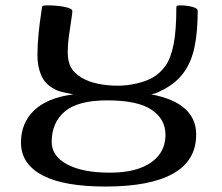

<svg xmlns="http://www.w3.org/2000/svg" viewBox="-20 -671 814 704"><path d="M367.3 13Q292.4 13 234.9 3.1Q177.3 -6.7 137.6 -27.3Q97.8 -47.8 77.3 -78.1Q56.9 -108.4 56.9 -148.6Q56.9 -220.2 105.4 -266.5Q153.8 -312.8 249.2 -325Q233.3 -328 213.7 -332.3Q194 -336.7 182.2 -342.8Q144 -362.8 130.5 -396.1Q117 -429.4 117.3 -469.7Q117.6 -510.4 121.6 -549.3Q125.6 -588.2 129.8 -614.9Q133.9 -641.7 133.9 -643.7Q134.5 -648.5 137.7 -649.9Q140.9 -651.3 156 -651.3Q169.6 -651.3 184.9 -650Q200.3 -648.7 214 -646.3Q227.7 -643.8 236.5 -639.8Q245.4 -635.7 245.4 -630.6Q245.4 -623.4 241.1 -596.8Q236.7 -570.1 232.5 -537.7Q228.3 -505.3 228.3 -480.8Q228.3 -446 239.8 -424.5Q251.3 -403 279.3 -386Q303.2 -371.6 337.9 -364.2Q372.6 -356.8 412.8 -356.8Q445.4 -356.8 480 -364.7Q514.6 -372.6 537.5 -385.3Q566.8 -401.6 586.6 -429.4Q606.4 -457.2 616.5 -508.1Q626.6 -558.9 626.6 -643.7Q626.6 -648.5 629.2 -649.9Q631.7 -651.3 642.8 -651.3Q656.5 -651.3 670.7 -649Q684.8 -646.8 694.9 -642.6Q704.9 -638.4 704.9 -630.6Q704.9 -555.3 693.5 -499.9Q682 -444.5 654.8 -406.4Q627.7 -368.3 580.6 -343.2Q568.1 -337.1 559.2 -332.6Q550.3 -328.1 534 -325.1Q616.7 -309.6 658 -272.6Q699.3 -235.6 699.3 -177.9Q699.3 -129.1 677.7 -93.3Q656 -57.4 614 -34Q571.9 -10.6 510 1.2Q448 13 367.3 13ZM382.5 -37.9Q448.1 -37.9 493.3 -54.6Q538.5 -71.2 562.6 -102.2Q586.7 -133.1 586.7 -177.2Q586.7 -234.5 535.4 -268.8Q484 -303 373.7 -303Q265.9 -303 217.7 -262.3Q169.5 -221.5 169.5 -150.6Q169.5 -98.9 226 -68.4Q282.6 -37.9 382.5 -37.9Z"/></svg>

Font: Briem Hand Thin
Style: Regular
Weight: 100
Designer: Gunnlaugur SE Briem, Eben Sorkin
Foundry: Sorkin Type Co.
Version: Version 1.003